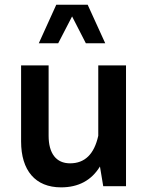

<svg xmlns="http://www.w3.org/2000/svg" viewBox="-20 -806 643 831"><path d="M71.3 -193.8C71.3 -68.4 132.8 4.9 244.1 4.9C319.8 4.9 376 -25.4 412.6 -85.4L426.8 0H525.4V-522.9H405.3V-218.3C387.7 -138.7 347.2 -99.1 283.2 -99.1C223.1 -99.1 190.4 -142.1 190.4 -218.3V-522.9H71.3ZM359.4 -785.6H223.6L147.9 -618.7H231.9L292 -734.9L351.6 -618.7H435.5Z"/></svg>

Font: Estedad SemiBold
Style: Regular
Weight: 600
Designer: Amin Abedi
Version: Version 7.3